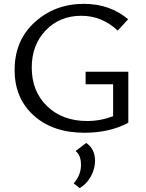

<svg xmlns="http://www.w3.org/2000/svg" viewBox="-20 -684 761 998"><path d="M425 -311H647V-46Q550 6 419 6Q255 6 155.5 -83.5Q56 -173 56 -320Q56 -474 161 -569Q266 -664 416 -664Q551 -664 646 -584L592 -525Q509 -602 403 -602Q290 -602 217.5 -526Q145 -450 145 -333Q145 -209 225 -132Q305 -55 433 -55Q502 -55 568 -80V-246H425ZM428 59Q474 90 474 152Q474 193 452.5 232.5Q431 272 394 294L363 269Q401 226 401 173Q401 123 373 101Z"/></svg>

Font: EauTestInfant Medium
Style: Regular
Weight: 500
Designer: Christian Thalmann (Catharsis Fonts)
Version: Version 0.001;PS 000.001;hotconv 1.0.88;makeotf.lib2.5.64775